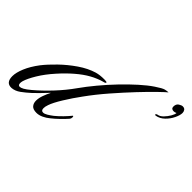

<svg xmlns="http://www.w3.org/2000/svg" viewBox="-126 -704 902 902"><g transform="rotate(45 325.0 -253.0)"><path d="M18 1Q-19 3 -19 -41Q-19 -65 -5 -98.5Q9 -132 37 -169Q59 -197 93 -230Q127 -263 167 -290.5Q207 -318 247 -330Q258 -333 270 -334.5Q282 -336 299 -336Q315 -336 315 -332Q315 -327 301 -324Q289 -321 272 -314Q255 -307 241 -299Q212 -283 180 -255.5Q148 -228 117 -193Q83 -155 61 -118.5Q39 -82 32 -58Q30 -50 30 -44Q30 -30 41 -30Q48 -30 60 -36.5Q72 -43 91 -59Q129 -91 167.5 -132Q206 -173 237 -217Q261 -251 293 -289.5Q325 -328 360 -364.5Q395 -401 428.5 -431Q462 -461 489 -479Q520 -500 532.5 -503Q545 -506 554 -506Q545 -499 515.5 -470.5Q486 -442 445.5 -399Q405 -356 361.5 -306Q318 -256 282 -206Q254 -168 229 -127.5Q204 -87 196 -63Q193 -55 192 -49Q191 -43 191 -38Q191 -22 204 -22Q213 -22 225.5 -29.5Q238 -37 251 -47Q268 -61 284.5 -78Q301 -95 314 -111Q318 -111 318 -105Q318 -96 314 -91Q301 -76 282.5 -58Q264 -40 246 -26Q233 -15 216 -7Q199 1 183 1Q160 1 150.5 -10Q141 -21 141 -38Q141 -55 148 -75Q155 -95 165 -114Q148 -96 128 -75.5Q108 -55 102 -50Q80 -30 60 -15.5Q40 -1 18 1ZM587 -386Q583 -386 583 -390Q585 -393 590 -395Q605 -397 618 -410.5Q631 -424 640 -439.5Q649 -455 649 -464Q641 -460 634 -460Q617 -460 617 -475Q617 -492 628.5 -499.5Q640 -507 648 -507Q659 -507 664 -500Q669 -493 669 -484Q669 -469 658.5 -447Q648 -425 630 -407.5Q612 -390 589 -386Z"/></g></svg>

Font: Luxurious Script
Style: Regular
Weight: 400
Designer: Robert E. Leuschke
Foundry: Robert E. Leuschke
Version: Version 1.010; ttfautohint (v1.8.3)